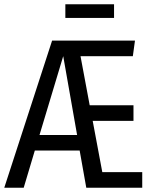

<svg xmlns="http://www.w3.org/2000/svg" viewBox="-31 -879 725 899"><path d="M448 -73H635V0H373L342 -174H132L80 0H-11L213 -689H601L591 -616H346L389 -386H594V-313H403ZM154 -247H330L265 -616ZM503 -795H275V-859H503Z"/></svg>

Font: Fira Sans Extra Condensed
Style: Regular
Weight: 400
Width: 1
Designer: Carrois Corporate & Edenspiekermann AG
Foundry: Carrois Corporate GbR & Edenspiekermann AG
Version: Version 4.203